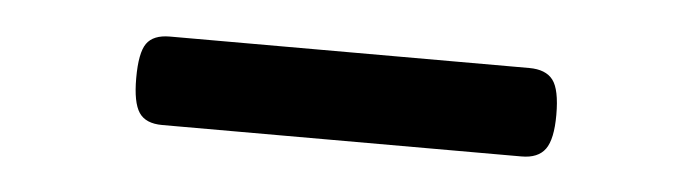

<svg xmlns="http://www.w3.org/2000/svg" viewBox="-24 -428 624 173"><g transform="rotate(5 288.0 -341.0)"><path d="M125 -301Q110 -301 104 -310Q98 -319 98 -341Q98 -364 104 -372.5Q110 -381 125 -381H450Q465 -381 471.5 -372.5Q478 -364 478 -341Q478 -319 471.5 -310Q465 -301 450 -301Z"/></g></svg>

Font: Playwrite AR
Style: Regular
Weight: 400
Designer: Veronika Burian, José Scaglione
Foundry: TypeTogether
Version: Version 1.002